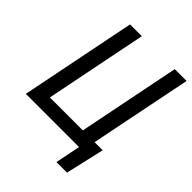

<svg xmlns="http://www.w3.org/2000/svg" viewBox="-221 -749 998 998"><g transform="rotate(45 278.0 -250.0)"><path d="M502 -75.2 453.1 138.2H375.5L403.3 0H12.2L140.1 -638.2H226.6L113.8 -75.2H356L468.8 -638.2H555.7L442.4 -75.2Z"/></g></svg>

Font: Code New Roman
Style: Italic
Weight: 400
Italic angle: -11°
Monospace: yes
Designer: Sam Radian
Foundry: Code New Roman
Version: Version 1.508 October 19, 2014